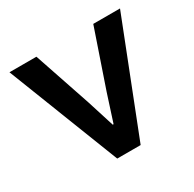

<svg xmlns="http://www.w3.org/2000/svg" viewBox="-121 -649 785 777"><g transform="rotate(-30 271.0 -260.5)"><path d="M12.7 -520.5H138.7L228.5 -254.9L268.6 -127.9H272.5L313.5 -254.9L404.3 -520.5H529.3L325.2 0H215.8Z"/></g></svg>

Font: Reddit Sans Strawberry SemiBold
Style: Regular
Weight: 600
Designer: Stephen Hutchings
Foundry: Reddit
Version: Version 1.013